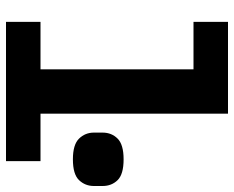

<svg xmlns="http://www.w3.org/2000/svg" viewBox="-90 -690 780 640"><g transform="rotate(90 300.0 -370.0)"><path d="M53 -115H211V-625H53V-740H359V-115H517V0H53ZM511 -223Q462 -223 442 -243.5Q422 -264 422 -293V-322Q422 -352 442 -372Q462 -392 511 -392Q561 -392 580.5 -372Q600 -352 600 -322V-293Q600 -264 580.5 -243.5Q561 -223 511 -223Z"/></g></svg>

Font: Lilex
Style: Regular
Weight: 400
Monospace: yes
Designer: Mike Abbink, Paul van der Laan, Pieter van Rosmalen, Mikhael Khrustik
Foundry: Mikhael Khrustik
Version: Version 2.510